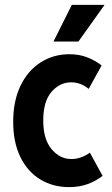

<svg xmlns="http://www.w3.org/2000/svg" viewBox="-20 -755 459 786"><path d="M34 -256Q34 -341 63.5 -403Q93 -465 145.5 -499Q198 -533 264 -533Q304 -533 336.5 -520.5Q369 -508 396 -487L343 -391Q329 -403 310.5 -410.5Q292 -418 271 -418Q225 -418 191 -379Q157 -340 157 -262Q157 -185 191 -144.5Q225 -104 272 -104Q294 -104 313.5 -111.5Q333 -119 348 -130L400 -35Q373 -14 339 -1.5Q305 11 263 11Q196 11 144 -21Q92 -53 63 -113Q34 -173 34 -256ZM199 -585 274 -735H408L301 -585Z"/></svg>

Font: Radio Canada Condensed SemiBold
Style: Regular
Weight: 600
Width: 3
Designer: Charles Daoud, Etienne Aubert Bonn, Alexandre Saumier Demers, Jacques Le Bailly
Foundry: Radio-Canada
Version: Version 2.104; ttfautohint (v1.8.4.7-5d5b);gftools[0.9.28.de